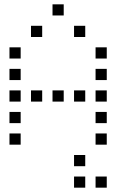

<svg xmlns="http://www.w3.org/2000/svg" viewBox="-20 -696 640 892"><path d="M225 -676Q224 -676 224 -676Q224 -676 224 -675V-625Q224 -624 224 -624Q224 -624 225 -624H275Q276 -624 276 -624Q276 -624 276 -625V-675Q276 -676 276 -676Q276 -676 275 -676ZM125 -576Q124 -576 124 -576Q124 -576 124 -575V-525Q124 -524 124 -524Q124 -524 125 -524H175Q176 -524 176 -524Q176 -524 176 -525V-575Q176 -576 176 -576Q176 -576 175 -576ZM325 -576Q324 -576 324 -576Q324 -576 324 -575V-525Q324 -524 324 -524Q324 -524 325 -524H375Q376 -524 376 -524Q376 -524 376 -525V-575Q376 -576 376 -576Q376 -576 375 -576ZM25 -476Q24 -476 24 -476Q24 -476 24 -475V-425Q24 -424 24 -424Q24 -424 25 -424H75Q76 -424 76 -424Q76 -424 76 -425V-475Q76 -476 76 -476Q76 -476 75 -476ZM425 -476Q424 -476 424 -476Q424 -476 424 -475V-425Q424 -424 424 -424Q424 -424 425 -424H475Q476 -424 476 -424Q476 -424 476 -425V-475Q476 -476 476 -476Q476 -476 475 -476ZM25 -376Q24 -376 24 -376Q24 -376 24 -375V-325Q24 -324 24 -324Q24 -324 25 -324H75Q76 -324 76 -324Q76 -324 76 -325V-375Q76 -376 76 -376Q76 -376 75 -376ZM425 -376Q424 -376 424 -376Q424 -376 424 -375V-325Q424 -324 424 -324Q424 -324 425 -324H475Q476 -324 476 -324Q476 -324 476 -325V-375Q476 -376 476 -376Q476 -376 475 -376ZM25 -276Q24 -276 24 -276Q24 -276 24 -275V-225Q24 -224 24 -224Q24 -224 25 -224H75Q76 -224 76 -224Q76 -224 76 -225V-275Q76 -276 76 -276Q76 -276 75 -276ZM125 -276Q124 -276 124 -276Q124 -276 124 -275V-225Q124 -224 124 -224Q124 -224 125 -224H175Q176 -224 176 -224Q176 -224 176 -225V-275Q176 -276 176 -276Q176 -276 175 -276ZM225 -276Q224 -276 224 -276Q224 -276 224 -275V-225Q224 -224 224 -224Q224 -224 225 -224H275Q276 -224 276 -224Q276 -224 276 -225V-275Q276 -276 276 -276Q276 -276 275 -276ZM325 -276Q324 -276 324 -276Q324 -276 324 -275V-225Q324 -224 324 -224Q324 -224 325 -224H375Q376 -224 376 -224Q376 -224 376 -225V-275Q376 -276 376 -276Q376 -276 375 -276ZM425 -276Q424 -276 424 -276Q424 -276 424 -275V-225Q424 -224 424 -224Q424 -224 425 -224H475Q476 -224 476 -224Q476 -224 476 -225V-275Q476 -276 476 -276Q476 -276 475 -276ZM25 -176Q24 -176 24 -176Q24 -176 24 -175V-125Q24 -124 24 -124Q24 -124 25 -124H75Q76 -124 76 -124Q76 -124 76 -125V-175Q76 -176 76 -176Q76 -176 75 -176ZM425 -176Q424 -176 424 -176Q424 -176 424 -175V-125Q424 -124 424 -124Q424 -124 425 -124H475Q476 -124 476 -124Q476 -124 476 -125V-175Q476 -176 476 -176Q476 -176 475 -176ZM25 -76Q24 -76 24 -76Q24 -76 24 -75V-25Q24 -24 24 -24Q24 -24 25 -24H75Q76 -24 76 -24Q76 -24 76 -25V-75Q76 -76 76 -76Q76 -76 75 -76ZM425 -76Q424 -76 424 -76Q424 -76 424 -75V-25Q424 -24 424 -24Q424 -24 425 -24H475Q476 -24 476 -24Q476 -24 476 -25V-75Q476 -76 476 -76Q476 -76 475 -76ZM325 24Q324 24 324 24Q324 24 324 25V75Q324 76 324 76Q324 76 325 76H375Q376 76 376 76Q376 76 376 75V25Q376 24 376 24Q376 24 375 24ZM325 124Q324 124 324 124Q324 124 324 125V175Q324 176 324 176Q324 176 325 176H375Q376 176 376 176Q376 176 376 175V125Q376 124 376 124Q376 124 375 124ZM425 124Q424 124 424 124Q424 124 424 125V175Q424 176 424 176Q424 176 425 176H475Q476 176 476 176Q476 176 476 175V125Q476 124 476 124Q476 124 475 124Z"/></svg>

Font: Doto
Style: Regular
Weight: 400
Monospace: yes
Version: Version 1.000